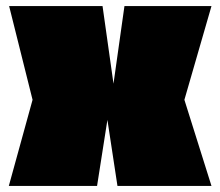

<svg xmlns="http://www.w3.org/2000/svg" viewBox="-20 -611 724 631"><path d="M366 0 333 -217 299 0H9L87 -283L10 -591H317L353 -336L389 -591H675L586 -283L675 0Z"/></svg>

Font: Erica One
Style: Regular
Weight: 400
Designer: Miguel Hernandez
Foundry: Miguel Hernandez
Version: Version 1.003